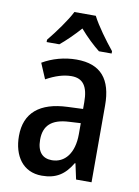

<svg xmlns="http://www.w3.org/2000/svg" viewBox="-87 -824 648 893"><g transform="rotate(10 237.0 -378.0)"><path d="M292 -766H191C170 -724 124 -661 88 -617V-606H148C175 -628 209 -661 241 -697C272 -661 306 -629 335 -606H395V-617C360 -660 315 -721 292 -766ZM240 -550C182 -550 126 -534 80 -507L111 -434C153 -457 192 -470 230 -470C284 -470 309 -436 309 -361V-329L237 -326C106 -321 37 -263 37 -154C37 -60 84 10 173 10C241 10 281 -17 315 -74H318L334 0H407V-363C407 -486 355 -550 240 -550ZM256 -259 310 -262V-210C310 -120 268 -69 207 -69C164 -69 137 -95 137 -154C137 -219 172 -255 256 -259Z"/></g></svg>

Font: Noto Sans Kannada Condensed Medium
Style: Regular
Weight: 500
Width: 3
Designer: Jelle Bosma - Monotype Design Team
Foundry: Monotype Imaging Inc.
Version: Version 2.005